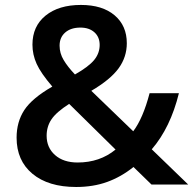

<svg xmlns="http://www.w3.org/2000/svg" viewBox="-20 -744 780 774"><path d="M220.2 -560.1Q220.2 -529.3 236.6 -502Q252.9 -474.6 282.2 -443.8Q337.4 -475.1 359.6 -502.2Q381.8 -529.3 381.8 -563Q381.8 -594.7 360.6 -613.8Q339.4 -632.8 304.2 -632.8Q265.6 -632.8 242.9 -613Q220.2 -593.3 220.2 -560.1ZM293 -88.9Q382.3 -88.9 445.8 -141.1L258.8 -325.2Q207 -292 187.5 -262.9Q168 -233.9 168 -196.8Q168 -148.9 201.9 -118.9Q235.8 -88.9 293 -88.9ZM46.9 -189Q46.9 -252.9 78.1 -300.5Q109.4 -348.1 190.9 -395Q144.5 -449.2 127.7 -486.6Q110.8 -523.9 110.8 -564Q110.8 -638.2 163.8 -681.2Q216.8 -724.1 306.2 -724.1Q392.6 -724.1 441.9 -682.4Q491.2 -640.6 491.2 -569.8Q491.2 -514.2 458.3 -468.8Q425.3 -423.3 348.1 -377.9L517.1 -214.8Q556.6 -267.1 583 -368.2H701.2Q667 -229.5 591.8 -142.1L738.8 0H590.8L518.1 -70.8Q468.3 -30.8 411.9 -10.5Q355.5 9.8 287.1 9.8Q174.8 9.8 110.8 -43.5Q46.9 -96.7 46.9 -189Z"/></svg>

Font: JBL Sans
Style: Semibold
Weight: 600
Version: Version 1.10